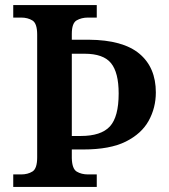

<svg xmlns="http://www.w3.org/2000/svg" viewBox="-20 -734 665 754"><path d="M32 0V-49H63Q89 -49 107.5 -60.5Q126 -72 126 -116V-598Q126 -642 107.5 -653.5Q89 -665 63 -665H32V-714H360V-665H326Q300 -665 281 -654Q262 -643 262 -601V-578H329Q463 -577 527.5 -523Q592 -469 592 -371Q592 -311 564 -260Q536 -209 474 -178Q412 -147 307 -147H262V-113Q263 -71 281.5 -60Q300 -49 326 -49H360V0ZM297 -200Q377 -200 411.5 -237.5Q446 -275 446 -367Q446 -449 416 -486Q386 -523 312 -523H262V-200Z"/></svg>

Font: Noto Serif Thai SemiBold
Style: Regular
Weight: 600
Designer: Monotype Design Team
Foundry: Monotype Imaging Inc.
Version: Version 2.001; ttfautohint (v1.8.4.7-5d5b)